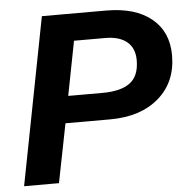

<svg xmlns="http://www.w3.org/2000/svg" viewBox="-50 -737 769 787"><g transform="rotate(-5 334.0 -344.0)"><path d="M415 -688Q535.2 -688 601.8 -633.3Q668.5 -578.6 668.5 -481.9Q668.5 -372.1 593.5 -307.1Q518.6 -242.2 393.1 -242.2H209L161.1 0H17.6L150.9 -688ZM230 -353H371.1Q446.8 -353 484.6 -381.3Q522.5 -409.7 522.5 -474.1Q522.5 -523.9 491.2 -550Q460 -576.2 401.4 -576.2H273.4Z"/></g></svg>

Font: Liberation Sans
Style: Bold Italic
Weight: 700
Italic angle: -12°
Designer: Steve Matteson
Foundry: Ascender Corporation
Version: Version 2.1.5